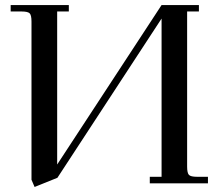

<svg xmlns="http://www.w3.org/2000/svg" viewBox="-20 -722 858 756"><path d="M22 -676.8V-702.1H251V-676.8H205.1V-74.2L616.2 -702.1H763.2V-676.8H716.8V-65.9Q716.8 -41 723.9 -33.4Q731 -25.9 755.9 -25.9H798.8V0H569.8V-25.9H616.2V-648.9L206.1 -22L116.2 14.2L104 -14.2V-637.2Q104 -662.1 96.9 -669.4Q89.8 -676.8 64.9 -676.8Z"/></svg>

Font: Dihjauti S
Style: Bold
Weight: 700
Designer: T. Christopher White
Version: Version 3.0.0